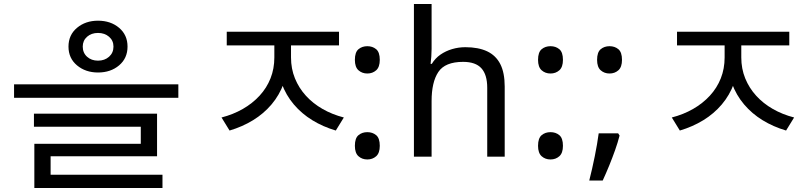

<svg xmlns="http://www.w3.org/2000/svg" viewBox="-20 -780 3974 956"><path d="M468 -677Q531 -677 573 -641.5Q615 -606 615 -548Q615 -490 573 -454.5Q531 -419 468 -419Q406 -419 363.5 -454.5Q321 -490 321 -548Q321 -606 363.5 -641.5Q406 -677 468 -677ZM468 -616Q435 -616 413.5 -597Q392 -578 392 -548Q392 -517 413.5 -497.5Q435 -478 468 -478Q501 -478 523 -497.5Q545 -517 545 -548Q545 -578 523 -597Q501 -616 468 -616ZM50 -360H868V-293H50ZM149 -214H762V-2H232V112H151V-64H681V-149H149ZM151 90H789V156H151Z M1346 -604H1414V-494Q1414 -423 1392.5 -364.5Q1371 -306 1332 -260Q1293 -214 1240 -181.5Q1187 -149 1123 -130L1083 -195Q1141 -210 1189 -237.5Q1237 -265 1272.5 -303.5Q1308 -342 1327 -390Q1346 -438 1346 -494ZM1361 -604H1429V-494Q1429 -438 1448.5 -390Q1468 -342 1503 -303.5Q1538 -265 1586 -237.5Q1634 -210 1692 -195L1652 -130Q1588 -149 1535 -181.5Q1482 -214 1443 -260Q1404 -306 1382.5 -364.5Q1361 -423 1361 -494ZM1109 -622H1668V-554H1109Z M1809 -414Q1783 -414 1765 -430Q1747 -446 1747 -482Q1747 -520 1765 -535Q1783 -550 1809 -550Q1835 -550 1853 -535Q1871 -520 1871 -482Q1871 -446 1853 -430Q1835 -414 1809 -414ZM1809 14Q1783 14 1765 -2Q1747 -18 1747 -54Q1747 -92 1765 -107Q1783 -122 1809 -122Q1835 -122 1853 -107Q1871 -92 1871 -54Q1871 -18 1853 -2Q1835 14 1809 14Z M2129 -537Q2129 -518 2127.5 -498Q2126 -478 2124 -462H2130Q2147 -490 2173 -508Q2199 -526 2231 -535.5Q2263 -545 2297 -545Q2362 -545 2405.5 -524.5Q2449 -504 2471 -461Q2493 -418 2493 -349V0H2406V-343Q2406 -408 2377 -440Q2348 -472 2286 -472Q2196 -472 2162.5 -421.5Q2129 -371 2129 -277V0H2041V-760H2129Z M2721 -414Q2695 -414 2677 -430Q2659 -446 2659 -482Q2659 -520 2677 -535Q2695 -550 2721 -550Q2747 -550 2765 -535Q2783 -520 2783 -482Q2783 -446 2765 -430Q2747 -414 2721 -414ZM2721 14Q2695 14 2677 -2Q2659 -18 2659 -54Q2659 -92 2677 -107Q2695 -122 2721 -122Q2747 -122 2765 -107Q2783 -92 2783 -54Q2783 -18 2765 -2Q2747 14 2721 14Z M3058 -116 3065 -105Q3056 -70 3042.5 -32Q3029 6 3013.5 44Q2998 82 2981 119H2914Q2929 60 2941.5 -2Q2954 -64 2961 -116ZM3015 -414Q2989 -414 2971 -430Q2953 -446 2953 -482Q2953 -520 2971 -535Q2989 -550 3015 -550Q3041 -550 3059 -535Q3077 -520 3077 -482Q3077 -446 3059 -430Q3041 -414 3015 -414Z M3588 -604H3656V-494Q3656 -423 3634.5 -364.5Q3613 -306 3574 -260Q3535 -214 3482 -181.5Q3429 -149 3365 -130L3325 -195Q3383 -210 3431 -237.5Q3479 -265 3514.5 -303.5Q3550 -342 3569 -390Q3588 -438 3588 -494ZM3603 -604H3671V-494Q3671 -438 3690.5 -390Q3710 -342 3745 -303.5Q3780 -265 3828 -237.5Q3876 -210 3934 -195L3894 -130Q3830 -149 3777 -181.5Q3724 -214 3685 -260Q3646 -306 3624.5 -364.5Q3603 -423 3603 -494ZM3351 -622H3910V-554H3351Z"/></svg>

Font: hexkorean15
Style: Book
Weight: 400
Designer: Jelle Bosma - Monotype Design Team
Foundry: Monotype Imaging Inc.
Version: Version 2.003